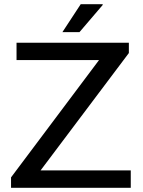

<svg xmlns="http://www.w3.org/2000/svg" viewBox="-20 -888 675 908"><path d="M32.2 0V-49.1L448.3 -603.9H58.2V-686H589.4V-637.2L171.9 -82.1H598.4V0ZM275.1 -736 361.6 -868H465.1L466.1 -865L355.8 -736Z"/></svg>

Font: Archivo Variable SemiBold
Style: Regular
Weight: 600
Designer: Hector Gatti
Foundry: Omnibus-Type
Version: Version 2.001